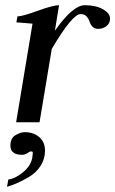

<svg xmlns="http://www.w3.org/2000/svg" viewBox="-20 -470 443 738"><path d="M20 90Q20 61 39.5 49.5Q59 38 75 38Q109 38 131 57Q153 76 153 109Q153 141 136 167.5Q119 194 91.5 210Q64 226 45.5 234Q27 242 7 248L12 220Q38 217 68 192.5Q98 168 104 137Q106 124 106 119Q106 114 104.5 113Q103 112 98 112Q95 112 85.5 118.5Q76 125 65 125Q20 125 20 90ZM357 -359Q343 -359 335 -368Q327 -377 324 -387.5Q321 -398 312.5 -407Q304 -416 290 -416Q258 -416 179 -282L132 0H42L105 -379Q96 -380 82 -381Q68 -382 59 -383Q50 -384 43 -384L47 -407Q66 -407 125 -428.5Q184 -450 207 -450L191 -352Q260 -450 306 -450Q348 -450 375.5 -434.5Q403 -419 403 -399Q403 -380 389 -369.5Q375 -359 357 -359Z"/></svg>

Font: Judson
Style: Italic
Weight: 400
Italic angle: -9.5°
Version: Version 20110429